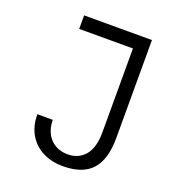

<svg xmlns="http://www.w3.org/2000/svg" viewBox="-133 -831 866 947"><g transform="rotate(20 300.0 -357.5)"><path d="M97 -188H178Q178 -147 194.2 -116.2Q210.5 -85.5 239.2 -69.2Q268 -53 304 -53Q361 -53 395 -93Q429 -133 429 -214V-654H147V-725H503V-212Q503 -98 454 -44Q405 10 302 10Q243.5 10 197 -13.2Q150.5 -36.5 123.8 -81.2Q97 -126 97 -188Z"/></g></svg>

Font: JuliaMono Light
Style: Regular
Weight: 300
Monospace: yes
Designer: cormullion
Foundry: corm
Version: Version 0.054; ttfautohint (v1.8.4)